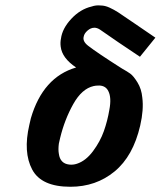

<svg xmlns="http://www.w3.org/2000/svg" viewBox="-20 -704 614 734"><path d="M92 -226 98 -252Q144 -409 271 -446Q217 -482 212 -526Q210 -542 213 -556Q218 -595 252.5 -632Q287 -669 330 -679Q347 -685 365 -683Q381 -683 398.5 -675Q416 -667 431.5 -657Q447 -647 492 -616L574 -560L515 -487L433 -542Q373 -584 362 -591Q351 -598 341 -598Q327 -598 314.5 -587Q302 -576 300 -564Q295 -546 317 -529Q352 -502 440 -446Q442 -445 444 -443.5Q446 -442 448 -441Q466 -431 478 -422.5Q490 -414 505.5 -389Q521 -364 524 -331Q530 -285 516 -224Q489 -107 418 -48.5Q347 10 249 10Q138 10 103 -56Q68 -122 92 -226ZM210 -177Q206 -160 205 -155Q202 -132 205 -116Q210 -79 244 -75Q259 -73 274 -78Q308 -89 335.5 -126Q363 -163 377 -202.5Q391 -242 398 -284Q407 -331 394 -356Q384 -376 360 -377Q345 -377 338 -375Q293 -365 260 -306Q227 -247 210 -177Z"/></svg>

Font: Coval
Style: ExtraBold Italic
Weight: 800
Foundry: Context Ltd
Version: Version 001.000